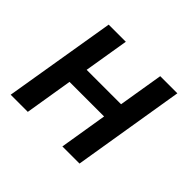

<svg xmlns="http://www.w3.org/2000/svg" viewBox="-128 -693 856 856"><g transform="rotate(45 300.0 -265.0)"><path d="M27 0 115 -530H223L188 -318H405L440 -530H548L461 0H353L390 -226H172L135 0Z"/></g></svg>

Font: Iosevka Curly SmBdExObl
Style: Regular
Weight: 600
Width: 7
Italic angle: -9°
Monospace: yes
Designer: Belleve Invis
Foundry: Belleve Invis
Version: Version 11.1.0; ttfautohint (v1.8.3)